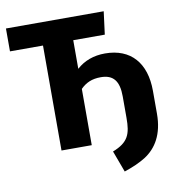

<svg xmlns="http://www.w3.org/2000/svg" viewBox="-92 -775 935 1025"><g transform="rotate(-10 375.0 -262.0)"><path d="M506 -470C445 -470 393 -451 352 -414V-569H523L539 -693H9V-569H188V0H352V-305C381 -334 414 -349 462 -349C530 -349 560 -311 560 -228V-111C560 -24 545 19 458 53L501 169C546 154 585 137 617 117C681 76 724 6 724 -105V-229C724 -380 646 -470 506 -470Z"/></g></svg>

Font: Fira Sans
Style: Bold
Weight: 700
Designer: Carrois Corporate & Edenspiekermann AG
Foundry: Carrois Corporate GbR & Edenspiekermann AG
Version: Version 4.203